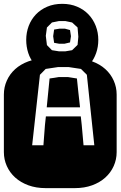

<svg xmlns="http://www.w3.org/2000/svg" viewBox="-22 -971 622 991"><path d="M364.3 -668.9Q413.6 -668.9 453.6 -654.3Q493.7 -639.6 521.7 -614.3Q549.8 -588.9 564.9 -554.9Q580.1 -521 580.1 -482.9V-186Q580.1 -147.9 564.9 -114Q549.8 -80.1 521.7 -54.7Q493.7 -29.3 453.6 -14.6Q413.6 0 364.3 0H213.9Q164.6 0 124.5 -14.6Q84.5 -29.3 56.4 -54.7Q28.3 -80.1 13.2 -114Q-2 -147.9 -2 -186V-482.9Q-2 -521 13.2 -554.9Q28.3 -588.9 56.4 -614.3Q84.5 -639.6 124.5 -654.3Q164.6 -668.9 213.9 -668.9ZM409.2 -221.2H464.8L426.3 -585L396 -615.2L331.1 -625H278.8L213.9 -615.2L184.1 -585L144 -221.2H202.1L210 -325.2L214.8 -370.1H395L399.9 -325.2ZM375 -565.9Q378.4 -526.4 382.8 -491.2Q387.2 -456.1 391.1 -417H219.2L233.9 -565.9Q247.6 -567.4 257.6 -569.3Q267.6 -571.3 281.2 -573.2H329.1ZM156.2 -640.1Q134.3 -665 123.8 -697.5Q113.3 -730 113.3 -765.1Q113.3 -803.2 126.2 -837.2Q139.2 -871.1 163.3 -896.5Q187.5 -921.9 221.9 -936.5Q256.3 -951.2 299.3 -951.2Q341.8 -951.2 376.2 -936.5Q410.6 -921.9 434.8 -896.5Q459 -871.1 472.2 -837.2Q485.4 -803.2 485.4 -765.1Q485.4 -728.5 474.1 -696.8Q462.9 -665 442.4 -640.1ZM282.2 -862.3 246.1 -855 220.2 -829.1 214.4 -786.1 220.2 -738.3 246.1 -711.9 282.2 -706.1H315.4L350.1 -711.9L378.4 -739.3L382.3 -781.2L378.4 -829.1L350.1 -855L315.4 -862.3ZM339.4 -815.9 344.2 -784.2 339.4 -752 310.1 -745.1H284.2L257.3 -750L252.4 -784.2L257.3 -818.4L286.1 -823.2H312.5Z"/></svg>

Font: Monofett
Style: Regular
Weight: 400
Designer: vernon adams
Foundry: vernon adams
Version: Version 1.000